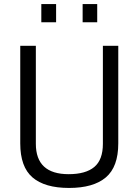

<svg xmlns="http://www.w3.org/2000/svg" viewBox="-20 -918 684 948"><path d="M157 -208Q157 -58 319 -58Q403 -58 445.5 -93.5Q488 -129 488 -208V-692H564V-210Q564 -94 502.5 -42Q441 10 321 10Q201 10 140.5 -42Q80 -94 80 -210V-692H157ZM184 -808V-898H257V-808ZM388 -808V-898H460V-808Z"/></svg>

Font: Titillium Web
Style: Regular
Weight: 400
Version: Version 1.002;PS 57.000;hotconv 1.0.70;makeotf.lib2.5.55311